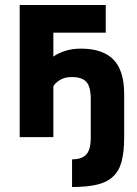

<svg xmlns="http://www.w3.org/2000/svg" viewBox="-20 -550 550 770"><path d="M269 200Q329 200 369 190.5Q409 181 433.5 158Q458 135 468 96.5Q478 58 478 0V-173Q478 -267 435 -311Q392 -355 304 -355Q269 -355 240 -345.5Q211 -336 194 -323V-419H404V-530H59V0H194V-204Q201 -217 220 -229Q239 -241 268 -241Q308 -241 326 -222Q344 -203 344 -152V0Q344 26 339.5 43Q335 60 325.5 70Q316 80 302 84.5Q288 89 269 89Z"/></svg>

Font: Golos UI VF
Style: Regular
Weight: 400
Designer: A.Korolkova, Vitaly Kuzmin
Foundry: ParaType Ltd
Version: Version 2.000